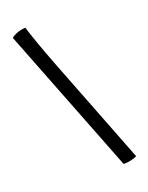

<svg xmlns="http://www.w3.org/2000/svg" viewBox="-156 -830 773 1001"><g transform="rotate(-20 230.5 -329.5)"><path d="M352 92 34 -723Q39 -730 60.5 -739.5Q82 -749 113 -751Q121 -724 143 -661Q165 -598 198 -513L427 76Q418 81 397 86.5Q376 92 352 92Z"/></g></svg>

Font: Texturina SemiBold
Style: Regular
Weight: 600
Designer: Guillermo Torres Carreño
Foundry: Omnibus-Type
Version: Version 1.002; ttfautohint (v1.8.3)